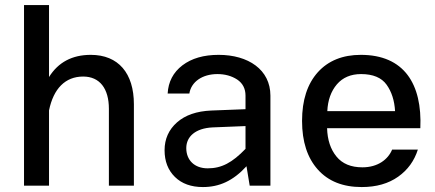

<svg xmlns="http://www.w3.org/2000/svg" viewBox="-20 -736 1723 761"><path d="M174.3 -298.3C191.9 -384.8 238.8 -432.6 309.6 -432.6C375.5 -432.6 411.6 -384.8 411.6 -304.7V0H510.7V-322.8C510.7 -445.8 449.2 -518.6 339.8 -518.6C266.1 -518.6 210.9 -489.3 174.3 -430.7V-715.8H75.2V0H174.3Z M1051.8 -356.9C1051.8 -460 963.9 -518.6 846.7 -518.6C787.6 -518.6 739.7 -504.9 703.1 -477.1C666.5 -449.2 647 -411.6 644.5 -365.2H730.5C737.8 -411.6 781.7 -442.4 841.8 -442.4C871.6 -442.4 897.9 -435.1 919.9 -420.9C941.9 -406.2 953.1 -384.8 953.1 -356.9V-303.2L817.4 -297.9C759.3 -295.4 714.4 -279.8 681.6 -251C648.9 -222.2 632.3 -185.1 632.3 -140.6C632.3 -96.7 646 -61.5 673.3 -34.7C700.7 -7.8 737.8 5.4 784.2 5.4C849.1 5.4 903.8 -19 957 -77.1L969.7 0H1051.8ZM718.3 -148.9C718.3 -195.3 755.4 -227.5 821.8 -231L953.1 -236.3V-146C900.4 -91.3 858.4 -68.8 803.2 -68.8C750.5 -68.8 718.3 -101.6 718.3 -148.9Z M1646 -228C1653.8 -403.3 1581.5 -518.6 1410.2 -518.6C1338.4 -518.6 1281.2 -495.6 1239.7 -449.7C1198.2 -403.3 1177.2 -339.4 1177.2 -256.8C1177.2 -174.3 1198.2 -110.4 1239.7 -64C1281.2 -17.6 1338.9 5.4 1413.6 5.4C1471.7 5.4 1519.5 -8.3 1558.1 -35.6C1596.2 -62.5 1622.1 -98.6 1636.2 -143.1H1534.2C1518.1 -104 1477.5 -72.8 1416.5 -72.8C1371.1 -72.8 1336.9 -86.9 1313.5 -115.7C1290 -144.5 1277.8 -181.6 1276.4 -228ZM1277.3 -295.4C1279.3 -338.9 1292 -374.5 1315.4 -401.9C1338.4 -428.7 1370.6 -442.4 1411.1 -442.4C1458.5 -442.4 1492.2 -428.2 1512.2 -400.4C1532.2 -372.6 1543.5 -337.4 1545.9 -295.4Z"/></svg>

Font: Estedad Medium
Style: Regular
Weight: 500
Designer: Amin Abedi
Version: Version 7.3